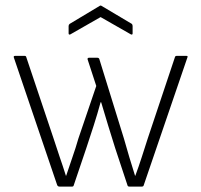

<svg xmlns="http://www.w3.org/2000/svg" viewBox="-20 -688 742 708"><path d="M199 0Q194 0 191 -5L31 -476Q29 -482 36 -482H71Q76 -482 77 -477L177 -179Q188 -144 200 -109.5Q212 -75 223 -40H224Q235 -74 247 -108Q259 -142 269 -177L335 -371L303 -469Q302 -475 308 -475H339Q344 -475 346 -471L437 -177Q447 -142 457 -108Q467 -74 478 -40H479Q492 -75 503 -109.5Q514 -144 525 -178L625 -477Q626 -482 632 -482H667Q674 -482 671 -476L510 -5Q509 0 503 0H457Q451 0 450 -5L405 -141Q392 -182 379 -224.5Q366 -267 353 -311H351Q339 -267 325.5 -225Q312 -183 298 -141L252 -5Q251 0 246 0ZM239 -561Q233 -559 233 -565V-592Q233 -597 237 -600L347 -666Q351 -669 355 -666L466 -600Q469 -597 469 -592V-565Q469 -559 463 -561L351 -625Z"/></svg>

Font: Sofia Sans ExtraLight
Style: Regular
Weight: 250
Version: Version 4.100-B